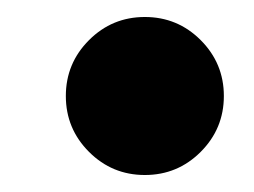

<svg xmlns="http://www.w3.org/2000/svg" viewBox="-20 -538 299 226"><path d="M57.5 -425Q57.5 -463.5 84.8 -490.8Q112 -518 150.5 -518Q189 -518 216.2 -490.8Q243.5 -463.5 243.5 -425Q243.5 -386.5 216.2 -359.2Q189 -332 150.5 -332Q112 -332 84.8 -359.2Q57.5 -386.5 57.5 -425Z"/></svg>

Font: Besley* Condensed
Style: Bold
Weight: 700
Width: 3
Designer: Owen Earl
Foundry: indestructible type*
Version: Version 3.000; ttfautohint (v1.8.3)